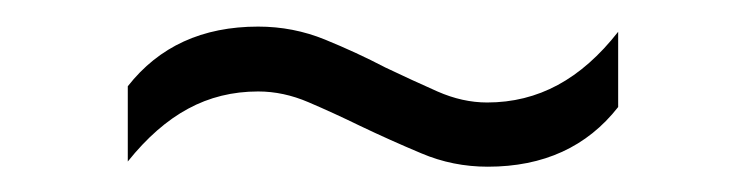

<svg xmlns="http://www.w3.org/2000/svg" viewBox="-20 -452 575 148"><path d="M356 -323.5Q329 -323.5 304.8 -333.8Q280.5 -344 257.5 -355Q237 -365 217.8 -373.2Q198.5 -381.5 179 -381.5Q149.5 -381.5 125 -368.2Q100.5 -355 78.5 -327.5V-385.5Q114.5 -431.5 179 -431.5Q206 -431.5 230.5 -421.5Q255 -411.5 277 -400Q298 -390 317.2 -381.5Q336.5 -373 355.5 -373Q385 -373 410 -386.5Q435 -400 456.5 -427.5V-369.5Q420.5 -323.5 356 -323.5Z"/></svg>

Font: Encode Sans SC Light
Style: Regular
Weight: 300
Version: Version 3.002